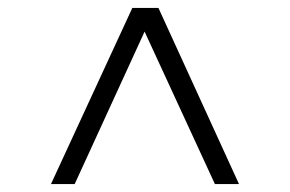

<svg xmlns="http://www.w3.org/2000/svg" viewBox="-20 -706 734 486"><path d="M109 -240 315 -686H381L585 -240H524L346 -626L169 -240Z"/></svg>

Font: Archivo Expanded ExtraLight
Style: Regular
Weight: 250
Width: 7
Designer: Hector Gatti
Foundry: Omnibus-Type
Version: Version 2.001